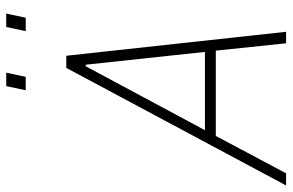

<svg xmlns="http://www.w3.org/2000/svg" viewBox="-196 -738 916 601"><g transform="rotate(-90 261.5 -438.0)"><path d="M-19 0 349 -688H387L462 0H426L403 -220H136L19 0ZM154 -254H399L359 -627H354ZM464 -815 477 -876H519L506 -815ZM279 -815 292 -876H334L321 -815Z"/></g></svg>

Font: Saira SemiCondensed Thin
Style: Italic
Weight: 250
Width: 4
Italic angle: -12°
Designer: Hector Gatti with collaboration of the Omnibus-Type team
Foundry: Omnibus-Type
Version: Version 1.101